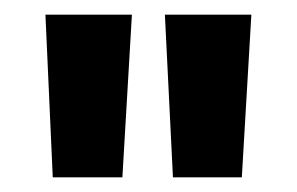

<svg xmlns="http://www.w3.org/2000/svg" viewBox="-20 -708 405 262"><path d="M160 -688 147 -466H52L42 -688ZM323 -688 310 -466H216L205 -688Z"/></svg>

Font: Roundo SemiBold
Style: Regular
Weight: 600
Designer: Namrata Goyal (Gurmukhi), Shiva Nallaperumal (Latin)
Foundry: Indian Type Foundry
Version: Version 1.000;PS 1.0;hotconv 1.0.88;makeotf.lib2.5.647800